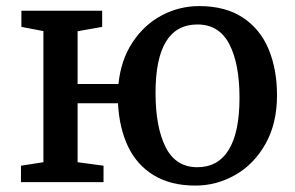

<svg xmlns="http://www.w3.org/2000/svg" viewBox="-20 -590 955 622"><path d="M120.6 -64.5V-489.3L49.3 -502.9V-555.2H311V-502.9L231.4 -488.8V-317.9H363.8Q371.6 -396 409.7 -453.4Q447.8 -510.7 504.6 -540.5Q561.5 -570.3 625 -570.3Q710.4 -570.3 766.8 -533Q823.2 -495.6 850.3 -430.4Q877.4 -365.2 877.4 -280.8Q877.4 -190.4 840.3 -124.3Q803.2 -58.1 742.4 -23.4Q681.6 11.2 613.3 11.2Q532.2 11.2 477.3 -22.7Q422.4 -56.6 394.3 -116.5Q366.2 -176.3 362.3 -255.4H231.4V-64.5L315.4 -53.2V0H47.9V-53.2ZM619.6 -510.7Q483.9 -510.7 483.9 -289.1Q483.9 -178.2 516.6 -113.3Q549.3 -48.3 619.1 -48.3Q686.5 -48.3 721.2 -105Q755.9 -161.6 755.9 -273.4Q755.9 -383.3 722.9 -447Q689.9 -510.7 619.6 -510.7Z"/></svg>

Font: Merriweather
Style: Regular
Weight: 400
Designer: Eben Sorkin
Foundry: Eben Sorkin
Version: Version 1.584; ttfautohint (v1.6)